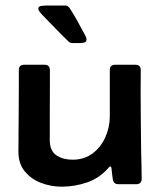

<svg xmlns="http://www.w3.org/2000/svg" viewBox="-20 -683 592 712"><path d="M418.5 0Q401.4 0 398.4 -17.6Q397 -27.3 395.8 -37.4Q394.5 -47.4 393.6 -57.1Q393.6 -58.6 392.6 -62.3Q391.6 -65.9 389.2 -65.9Q387.2 -65.9 385 -63.7Q382.8 -61.5 381.8 -60.1Q349.6 -22.9 303.5 -6.8Q257.3 9.3 209 9.3Q169.4 9.3 132.6 -4.6Q95.7 -18.6 72 -47.4Q48.3 -76.2 48.3 -120.6Q48.3 -177.2 49.1 -234.1Q49.8 -291 49.8 -347.2V-422.9Q49.8 -442.9 69.8 -442.9H145Q165 -442.9 165 -422.9V-346.2Q165 -300.3 164.6 -253.9Q164.1 -207.5 164.6 -161.1Q165.5 -122.6 189.7 -106.7Q213.9 -90.8 249 -90.8Q293 -90.8 323.7 -114.3Q354.5 -137.7 370.8 -174.6Q387.2 -211.4 387.2 -251.5V-422.9Q387.2 -442.9 407.2 -442.9H481.9Q502 -442.9 502 -422.9Q502 -401.9 501.7 -380.9Q501.5 -359.9 501.5 -338.9Q501.5 -285.2 502.2 -231Q502.9 -176.8 503.4 -123Q503.9 -97.7 504.6 -72Q505.4 -46.4 505.4 -20.5Q505.4 0 485.4 0ZM248 -523.4Q239.7 -523.4 233.9 -529.3Q209 -553.2 184.8 -578.4Q160.6 -603.5 136.2 -628.4Q132.8 -632.3 127.4 -638.7Q122.1 -645 122.1 -650.9Q122.1 -659.7 133.5 -661.1Q145 -662.6 150.4 -662.6H220.7Q232.4 -662.6 238.3 -652.8Q253.4 -629.9 267.6 -604Q281.7 -578.1 294.9 -553.7Q297.4 -549.8 299.1 -545.4Q300.8 -541 300.8 -536.6Q300.8 -527.3 292.7 -525.4Q284.7 -523.4 277.8 -523.4Z"/></svg>

Font: Belanosima
Style: Regular
Weight: 400
Designer: The DocRepair Project, Santiago Orozco
Foundry: Google
Version: Version 2.000